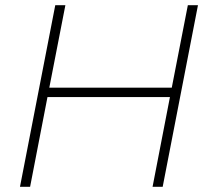

<svg xmlns="http://www.w3.org/2000/svg" viewBox="-20 -720 800 740"><path d="M57 0 193 -700H232L170 -382H642L704 -700H743L607 0H568L635 -346H163L96 0Z"/></svg>

Font: REM Medium Thin
Style: Italic
Weight: 250
Italic angle: -11°
Version: Version 1.005;gftools[0.9.28]